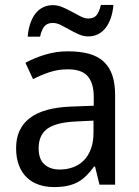

<svg xmlns="http://www.w3.org/2000/svg" viewBox="-20 -756 571 786"><path d="M387.2 0 369.1 -74.2H365.2Q349.1 -52.2 333 -36.4Q316.9 -20.5 297.9 -10.3Q278.8 0 255.4 4.9Q231.9 9.8 201.2 9.8Q167.5 9.8 139.2 0.2Q110.8 -9.3 90.1 -29.1Q69.3 -48.8 57.6 -78.9Q45.9 -108.9 45.9 -149.9Q45.9 -230 102.3 -272.9Q158.7 -315.9 273.9 -319.8L363.8 -323.2V-356.9Q363.8 -389.6 356.7 -411.6Q349.6 -433.6 336.2 -447Q322.8 -460.4 303 -466.3Q283.2 -472.2 257.8 -472.2Q217.3 -472.2 182.4 -460.4Q147.5 -448.7 115.2 -432.1L84 -499Q120.1 -518.6 164.6 -532.2Q209 -545.9 257.8 -545.9Q307.6 -545.9 344 -535.9Q380.4 -525.9 404.1 -504.2Q427.7 -482.4 439.5 -448.7Q451.2 -415 451.2 -367.2V0ZM224.1 -62Q253.9 -62 279.3 -71.3Q304.7 -80.6 323.2 -99.4Q341.8 -118.2 352.3 -146.7Q362.8 -175.3 362.8 -213.9V-262.2L293 -258.8Q249 -256.8 219.2 -249Q189.5 -241.2 171.6 -227.3Q153.8 -213.4 146 -193.6Q138.2 -173.8 138.2 -148.9Q138.2 -104 161.9 -83Q185.5 -62 224.1 -62ZM341.3 -606.9Q321.8 -606.9 302.5 -615.5Q283.2 -624 264.6 -634.5Q246.1 -645 229 -653.6Q211.9 -662.1 196.3 -662.1Q174.3 -662.1 162.6 -649.2Q150.9 -636.2 144 -606H93.3Q95.7 -635.3 103.8 -659.2Q111.8 -683.1 124.8 -700Q137.7 -716.8 155.8 -725.8Q173.8 -734.9 196.3 -734.9Q216.8 -734.9 236.6 -726.3Q256.3 -717.8 274.9 -707.5Q293.5 -697.3 310.3 -688.7Q327.1 -680.2 341.3 -680.2Q363.3 -680.2 374.5 -692.9Q385.7 -705.6 393.1 -735.8H444.3Q441.9 -706.5 433.8 -682.9Q425.8 -659.2 412.8 -642.3Q399.9 -625.5 381.8 -616.2Q363.8 -606.9 341.3 -606.9Z"/></svg>

Font: Genotype
Style: Regular
Weight: 400
Foundry: Ascender Corporation
Version: Version 1.00